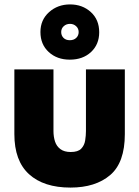

<svg xmlns="http://www.w3.org/2000/svg" viewBox="-20 -841 631 869"><path d="M299 8Q178 8 111.5 -52.5Q45 -113 45 -234V-527H222V-248Q222 -222 229 -200.5Q236 -179 253.5 -166Q271 -153 300 -153Q333 -153 347.5 -168Q362 -183 365.5 -205.5Q369 -228 369 -248V-527H545V-234Q545 -105 478.5 -48.5Q412 8 299 8ZM296 -571Q238 -571 200.5 -605.5Q163 -640 163 -696Q163 -751 202 -786Q241 -821 297 -821Q353 -821 391 -786.5Q429 -752 429 -695Q429 -640 392 -605.5Q355 -571 296 -571ZM296 -659Q314 -659 325 -669.5Q336 -680 336 -696Q336 -712 324.5 -722.5Q313 -733 297 -733Q280 -733 268.5 -722.5Q257 -712 257 -696Q257 -680 267.5 -669.5Q278 -659 296 -659Z"/></svg>

Font: Onest Black
Style: Regular
Weight: 900
Designer: Dmitri Voloshin, Andrey Kudryavtsev
Foundry: Dmitri Voloshin, Andrey Kudryavtsev
Version: Version 1.000;gftools[0.9.33]